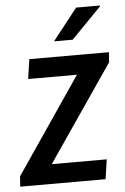

<svg xmlns="http://www.w3.org/2000/svg" viewBox="-54 -761 522 800"><g transform="rotate(-5 206.5 -361.5)"><path d="M1 -43 274 -444H70L82 -526H415L412 -484L137 -82H367L355 0H-2ZM295 -723H394L395 -720L269 -591H191Z"/></g></svg>

Font: Archivo Narrow Medium
Style: Italic
Weight: 500
Italic angle: -8°
Designer: Hector Gatti
Foundry: Omnibus-Type
Version: Version 2.001